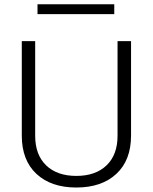

<svg xmlns="http://www.w3.org/2000/svg" viewBox="-20 -856 702 882"><path d="M520 -667H582V-233.4Q582 -120.1 514.6 -57.4Q447.3 5.4 330.6 5.4Q214.4 5.4 147.2 -57.4Q80.1 -120.1 80.1 -233.4V-667H141.6V-232.4Q141.6 -145 191.9 -96.4Q242.2 -47.9 330.6 -47.9Q418.9 -47.9 469.5 -96.4Q520 -145 520 -232.4ZM504.9 -836.4V-791H152.3V-836.4Z"/></svg>

Font: Estedad-FD Light
Style: Regular
Weight: 300
Designer: Amin Abedi
Version: Version 7.3